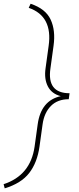

<svg xmlns="http://www.w3.org/2000/svg" viewBox="-83 -800 426 1035"><path d="M-63.5 192.9Q81.5 145.5 103.5 -9.8L120.1 -129.4Q137.7 -258.3 244.6 -281.7Q195.3 -294.4 174.8 -334.7Q154.3 -375 162.6 -432.1L179.2 -552.7Q202.1 -712.9 71.8 -757.8L82 -779.8Q162.6 -752.9 189.9 -694.6Q217.3 -636.2 205.6 -552.7L189 -432.1Q168.9 -297.4 292 -297.4L290.5 -286.1L289.1 -276.4L287.6 -265.1Q227.5 -265.1 191.4 -228.8Q155.3 -192.4 146.5 -129.4L129.9 -9.8Q117.7 76.7 74.5 132.6Q31.2 188.5 -57.6 215.3Z"/></svg>

Font: Roboto-ThinItalic
Style: Italic
Weight: 250
Italic angle: -12°
Designer: Google
Version: Version 1.100141; 2013; ttfautohint (v0.94.14-c901) -l 8 -r 